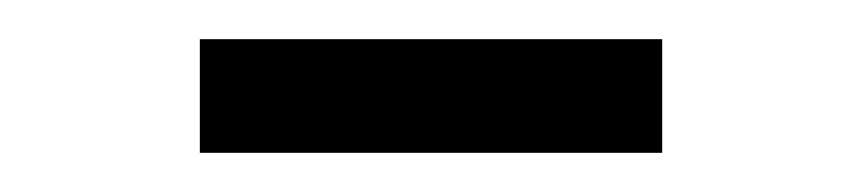

<svg xmlns="http://www.w3.org/2000/svg" viewBox="-20 -628 440 98"><path d="M82 -550V-608H318V-550Z"/></svg>

Font: Teko Variable Light
Style: Regular
Weight: 300
Designer: Manushi Parikh, Jonny Pinhorn
Foundry: Indian Type Foundry
Version: Version 3.000